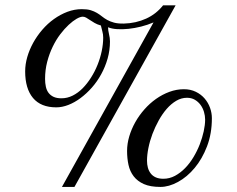

<svg xmlns="http://www.w3.org/2000/svg" viewBox="-20 -700 905 734"><path d="M374.5 -556.2Q374.5 -568.8 371.3 -579.8Q368.2 -590.8 365.7 -602.5Q351.6 -606.4 341.6 -612.3Q331.5 -618.2 323.7 -623.5Q315.9 -628.9 309.3 -632.6Q302.7 -636.2 296.4 -636.2Q287.1 -636.2 272.9 -628.2Q258.8 -620.1 242.7 -605.2Q226.6 -590.3 210.4 -569.1Q194.3 -547.9 181.4 -521.2Q168.5 -494.6 160.4 -463.6Q152.3 -432.6 152.3 -398.4Q152.3 -382.3 155.3 -368.7Q158.2 -355 165.5 -345.2Q172.9 -335.4 184.8 -329.8Q196.8 -324.2 214.8 -324.2Q237.3 -324.2 257.8 -334.5Q278.3 -344.7 295.9 -362.5Q313.5 -380.4 328.1 -403.6Q342.8 -426.8 353 -452.4Q363.3 -478 368.9 -504.9Q374.5 -531.7 374.5 -556.2ZM764.2 -242.7Q764.2 -257.3 759.8 -272.2Q755.4 -287.1 746.6 -299.1Q737.8 -311 724.9 -318.6Q711.9 -326.2 694.8 -326.2Q673.3 -326.2 653.8 -314.7Q634.3 -303.2 617.4 -283.9Q600.6 -264.6 586.7 -239.5Q572.8 -214.4 562.7 -187.7Q552.7 -161.1 547.4 -134.5Q542 -107.9 542 -85.4Q542 -71.3 545.4 -58.8Q548.8 -46.4 556.2 -36.9Q563.5 -27.3 575.4 -22Q587.4 -16.6 604.5 -16.6Q627.9 -16.6 648.9 -27.8Q669.9 -39.1 687.7 -57.4Q705.6 -75.7 719.7 -99.4Q733.9 -123 743.7 -148.2Q753.4 -173.3 758.8 -198Q764.2 -222.7 764.2 -242.7ZM264.6 14.6H216.8L566.9 -614.3Q543.9 -604.5 519.5 -598.4Q495.1 -592.3 471.9 -589.8Q448.7 -587.4 428.2 -588.6Q407.7 -589.8 393.1 -595.7Q393.1 -584.5 396.7 -569.6Q400.4 -554.7 400.4 -542Q400.4 -507.8 391.4 -476.1Q382.3 -444.3 366.9 -416.3Q351.6 -388.2 331.1 -365Q310.5 -341.8 287.8 -325Q265.1 -308.1 241.2 -298.8Q217.3 -289.6 195.3 -289.6Q136.2 -289.6 106.2 -325.4Q76.2 -361.3 76.2 -427.2Q76.2 -454.1 84.2 -481.9Q92.3 -509.8 106.9 -536.4Q121.6 -563 141.8 -586.4Q162.1 -609.9 186.3 -627.2Q210.4 -644.5 237.5 -654.8Q264.6 -665 293 -665Q313.5 -665 326.9 -660.9Q340.3 -656.7 350.6 -650.6Q360.8 -644.5 369.9 -637.2Q378.9 -629.9 389.9 -623.8Q400.9 -617.7 416 -613.5Q431.2 -609.4 453.6 -609.9Q476.1 -610.4 497.8 -615.2Q519.5 -620.1 538.8 -628.9Q558.1 -637.7 574.5 -650.6Q590.8 -663.6 603.5 -679.7H651.4ZM790 -248Q790 -189 771.5 -140.6Q752.9 -92.3 724.1 -57.9Q695.3 -23.4 660.4 -4.4Q625.5 14.6 593.3 14.6Q554.7 14.6 530 3.7Q505.4 -7.3 491 -26.1Q476.6 -44.9 471.2 -69.8Q465.8 -94.7 465.8 -123Q465.8 -150.4 474.1 -178.5Q482.4 -206.5 497.1 -232.7Q511.7 -258.8 532 -281.7Q552.2 -304.7 576.4 -321.8Q600.6 -338.9 627.7 -348.9Q654.8 -358.9 683.1 -358.9Q708.5 -358.9 728.5 -349.1Q748.5 -339.4 762.2 -323.5Q775.9 -307.6 783 -287.8Q790 -268.1 790 -248Z"/></svg>

Font: Goda
Style: Regular
Weight: 400
Version: 1.0.5